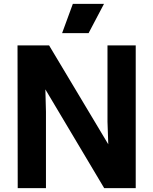

<svg xmlns="http://www.w3.org/2000/svg" viewBox="-20 -966 787 986"><path d="M70 -733H232L536 -225L532 -341V-733H677V0H515L213 -507L216 -392V0H71ZM354 -946H514L435 -796H299Z"/></svg>

Font: Kreadon
Style: Bold
Weight: 700
Designer: Reiya WATANABE
Foundry: StudioGnu
Version: Version 1.003; ttfautohint (v1.8.4.7-5d5b);gftools[0.9.32]